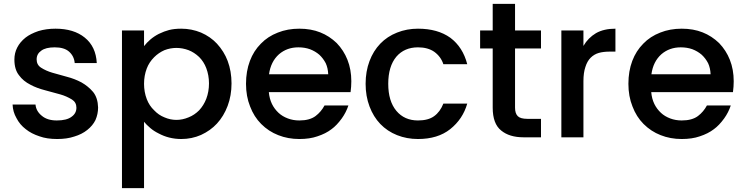

<svg xmlns="http://www.w3.org/2000/svg" viewBox="-20 -708 3840 990"><path d="M485.8 -153.8Q485.8 -120.1 472.2 -88.9Q458 -60.1 430.2 -38.1Q402.3 -15.6 362.8 -3.9Q325.2 8.8 274.9 8.8Q221.7 8.8 184.1 -4.9Q141.6 -18.6 112.8 -42Q82 -65.4 64.9 -99.1Q46.4 -130.9 44.9 -168.9H163.1Q166 -134.8 195.8 -110.8Q224.1 -86.9 272.9 -86.9Q324.2 -86.9 349.1 -106Q374 -123.5 374 -152.8Q374 -180.2 351.1 -194.8Q322.3 -212.4 291 -221.2Q247.6 -233.4 213.9 -242.2Q168.5 -253.9 137.2 -271Q99.6 -290 78.1 -319.8Q54.2 -349.6 54.2 -400.9Q54.2 -434.6 68.8 -462.9Q83.5 -491.7 111.8 -514.2Q136.7 -533.7 178.2 -547.9Q218.8 -560.1 266.1 -560.1Q360.4 -560.1 417 -514.2Q474.6 -467.8 479 -382.8H365.2Q362.3 -418.5 335.9 -441.9Q311 -463.9 262.2 -463.9Q215.8 -463.9 192.9 -446.8Q168.9 -430.2 168.9 -401.9Q168.9 -373.5 191.9 -358.9Q216.8 -342.8 250 -333Q293 -320.3 325.2 -312Q364.7 -301.8 399.9 -283.2Q435.1 -263.2 460 -233.9Q484.4 -203.6 485.8 -153.8Z M722.7 -470.2Q737.3 -488.8 754.9 -503.9Q774.9 -521 798.8 -533.2Q827.1 -546.9 851.6 -553.2Q878.4 -560.1 914.6 -560.1Q967.8 -560.1 1016.6 -540Q1064.9 -519 1098.6 -482.9Q1135.3 -442.9 1153.8 -394Q1173.8 -340.8 1173.8 -277.8Q1173.8 -215.3 1153.8 -162.1Q1133.8 -108.9 1098.6 -70.8Q1065.4 -34.7 1016.6 -12.2Q968.8 8.8 914.6 8.8Q881.8 8.8 851.6 1Q824.2 -5.9 797.9 -20Q773.9 -31.7 754.9 -47.9Q733.9 -65.9 722.7 -80.1V262.2H608.9V-550.8H722.7ZM736.8 -196.8Q750 -162.6 774.9 -139.2Q797.9 -114.7 827.6 -103Q857.9 -89.8 889.6 -89.8Q921.4 -89.8 952.6 -103Q982.4 -114.7 1006.8 -139.2Q1030.3 -164.6 1043.5 -198.2Q1057.6 -235.4 1057.6 -277.8Q1057.6 -319.8 1043.5 -356.9Q1030.8 -390.1 1006.8 -414.1Q981.4 -438 952.6 -449.2Q921.4 -460.9 889.6 -460.9Q857.9 -460.9 827.6 -449.2Q797.9 -436 774.9 -413.1Q749 -387.2 736.8 -355Q722.7 -317.9 722.7 -275.9Q722.7 -233.9 736.8 -196.8Z M1518.6 -463.9Q1460 -463.9 1418.5 -428.2Q1376 -390.1 1367.2 -325.2H1672.4Q1670.9 -357.4 1659.7 -381.8Q1646.5 -407.2 1626.5 -425.8Q1605.5 -443.8 1578.6 -454.1Q1551.3 -463.9 1518.6 -463.9ZM1248.5 -275.9Q1248.5 -340.8 1268.6 -394Q1288.1 -445.8 1325.2 -482.9Q1360.8 -520 1412.6 -540Q1462.9 -560.1 1523.4 -560.1Q1583.5 -560.1 1631.3 -541Q1678.2 -522.5 1716.3 -485.8Q1752.4 -448.2 1771.5 -399.9Q1791.5 -349.6 1791.5 -289.1Q1791.5 -270 1790.5 -261.2L1787.6 -232.9H1366.2Q1369.1 -199.2 1382.3 -171.9Q1395 -146 1416.5 -126Q1436 -107.9 1464.4 -97.2Q1491.7 -86.9 1523.4 -86.9Q1577.1 -86.9 1607.4 -109.9Q1635.7 -131.3 1653.3 -164.1H1776.4Q1764.6 -128.4 1742.2 -97.2Q1716.3 -61.5 1689.5 -42Q1659.7 -19 1616.2 -4.9Q1577.1 8.8 1523.4 8.8Q1464.8 8.8 1414.6 -11.2Q1365.2 -30.3 1326.7 -68.8Q1289.6 -106 1269.5 -159.2Q1248.5 -211.4 1248.5 -275.9Z M1865.2 -275.9Q1865.2 -339.8 1885.3 -393.1Q1904.8 -445.3 1940.9 -482.9Q1976.6 -520 2027.3 -540Q2077.6 -560.1 2135.3 -560.1Q2236.8 -560.1 2302.2 -513.2Q2366.7 -464.8 2389.2 -377H2266.1Q2253.4 -416 2219.2 -440.9Q2186 -463.9 2135.3 -463.9Q2065.4 -463.9 2023.9 -416Q1981.9 -365.7 1981.9 -275.9Q1981.9 -186.5 2023.9 -136.2Q2065.4 -86.9 2135.3 -86.9Q2188 -86.9 2218.3 -108.9Q2249.5 -131.3 2266.1 -173.8H2389.2Q2366.7 -94.2 2301.3 -42Q2237.3 8.8 2135.3 8.8Q2077.6 8.8 2027.3 -11.2Q1977.1 -31.2 1940.9 -68.8Q1905.3 -106 1885.3 -159.2Q1865.2 -212.4 1865.2 -275.9Z M2455.6 -550.8H2520.5V-688H2635.7V-550.8H2769.5V-458H2635.7V-152.8Q2635.7 -123 2649.9 -108.9Q2663.6 -95.2 2699.7 -95.2H2769.5V0H2679.7Q2606.4 0 2564 -35.2Q2520.5 -69.8 2520.5 -152.8V-458H2455.6Z M2874.5 -550.8H2988.3V-471.2Q3012.2 -512.7 3053.2 -537.1Q3093.8 -560.1 3153.3 -560.1V-441.9H3124.5Q3091.3 -441.9 3067.4 -435.1Q3043.5 -428.2 3025.4 -410.2Q3007.8 -392.6 2998.5 -362.8Q2988.3 -333 2988.3 -290V0H2874.5Z M3490.2 -463.9Q3431.6 -463.9 3390.1 -428.2Q3347.7 -390.1 3338.9 -325.2H3644Q3642.6 -357.4 3631.3 -381.8Q3618.2 -407.2 3598.1 -425.8Q3577.1 -443.8 3550.3 -454.1Q3522.9 -463.9 3490.2 -463.9ZM3220.2 -275.9Q3220.2 -340.8 3240.2 -394Q3259.8 -445.8 3296.9 -482.9Q3332.5 -520 3384.3 -540Q3434.6 -560.1 3495.1 -560.1Q3555.2 -560.1 3603 -541Q3649.9 -522.5 3688 -485.8Q3724.1 -448.2 3743.2 -399.9Q3763.2 -349.6 3763.2 -289.1Q3763.2 -270 3762.2 -261.2L3759.3 -232.9H3337.9Q3340.8 -199.2 3354 -171.9Q3366.7 -146 3388.2 -126Q3407.7 -107.9 3436 -97.2Q3463.4 -86.9 3495.1 -86.9Q3548.8 -86.9 3579.1 -109.9Q3607.4 -131.3 3625 -164.1H3748Q3736.3 -128.4 3713.9 -97.2Q3688 -61.5 3661.1 -42Q3631.3 -19 3587.9 -4.9Q3548.8 8.8 3495.1 8.8Q3436.5 8.8 3386.2 -11.2Q3336.9 -30.3 3298.3 -68.8Q3261.2 -106 3241.2 -159.2Q3220.2 -211.4 3220.2 -275.9Z"/></svg>

Font: PoppinsZ Medium
Style: Regular
Weight: 500
Designer: Ninad Kale (Devanagari), Jonny Pinhorn (Latin)
Foundry: Indian Type Foundry
Version: Version 3.002;FEAKit 1.0